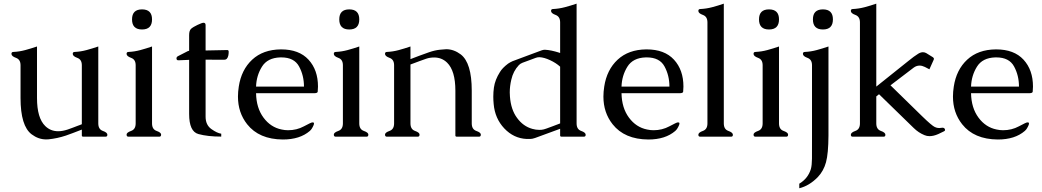

<svg xmlns="http://www.w3.org/2000/svg" viewBox="-20 -734 5597 1031"><path d="M507.8 -71.3Q507.8 -39.6 532.2 -31Q556.6 -22.5 556.6 -10.3Q556.6 0 546.4 0H427.7Q419.4 0 419.4 -6.3V-38.1Q392.6 -27.8 371.8 -19.8Q351.1 -11.7 333.5 -5.9Q288.1 9.3 240.2 14.2Q233.4 14.6 227.1 14.6Q186.5 14.6 149.9 -12.7Q90.3 -57.6 90.3 -207.5V-383.8Q90.3 -414.6 65.9 -423.3Q41.5 -432.1 41.5 -444.8Q41.5 -455.1 51.8 -455.1Q84 -456.5 115.5 -465.1Q147 -473.6 178.7 -484.4V-207.5Q178.7 -100.1 223.1 -57.1Q251.5 -29.3 292.5 -29.3Q315.9 -29.3 343.8 -38.6Q354 -42 370.6 -48.3Q387.2 -54.7 398.9 -59.1Q401.4 -60.1 407 -62Q412.6 -64 419.4 -66.9V-383.8Q419.4 -414.6 395 -423.3Q370.6 -432.1 370.6 -444.8Q370.6 -455.1 380.9 -455.1Q413.1 -456.5 444.6 -465.1Q476.1 -473.6 507.8 -484.4Z M796.4 -629.9Q796.4 -575.7 742.7 -575.7Q689 -575.7 689 -629.9Q689 -683.6 742.7 -683.6Q796.4 -683.6 796.4 -629.9ZM796.4 -71.3Q796.4 -39.6 820.8 -31Q845.2 -22.5 845.2 -11.2Q845.2 0 835.4 0H669.9Q659.7 0 659.7 -11.2Q659.7 -22.5 684.1 -31Q708.5 -39.6 708.5 -71.3V-383.8Q708.5 -414.6 684.1 -423.3Q659.7 -432.1 659.7 -444.8Q659.7 -455.1 669.9 -455.1Q702.1 -456.5 733.6 -465.1Q765.1 -473.6 796.4 -484.4Z M937.5 -410.2Q928.2 -410.2 927.7 -419.9V-420.9Q927.7 -428.7 937 -433.1Q946.8 -437.5 965.8 -447.8Q984.9 -458 989 -459.7Q993.2 -461.4 995.6 -461.4V-544.9Q995.6 -569.3 1005.6 -578.9Q1015.6 -588.4 1040.3 -600.1Q1064.9 -611.8 1072.8 -611.8Q1084 -611.8 1084 -599.1V-462.9L1200.7 -465.3Q1208 -465.3 1208 -455.6Q1208 -445.8 1206.1 -436Q1201.2 -413.1 1184.1 -413.1L1084 -413.6V-107.4Q1084 -63 1115 -41Q1146 -19 1168 -16.1V-0.5Q1095.2 -0.5 1045.4 -14.2Q995.6 -27.8 995.6 -122.1V-412.6Z M1489.7 -468.8Q1585.9 -468.8 1636.7 -413.6Q1687.5 -358.4 1687.5 -269Q1687 -249.5 1686 -241.5Q1685.1 -233.4 1666 -233.4H1355Q1356.4 -154.3 1395 -102.3Q1433.6 -50.3 1492.2 -38.6Q1509.3 -34.7 1526.9 -34.7Q1573.2 -34.7 1612.1 -55.7Q1650.9 -76.7 1657 -76.7Q1663.1 -76.7 1664.6 -75.4Q1666 -74.2 1666 -69.6Q1666 -64.9 1659.9 -53.2Q1653.8 -41.5 1650.1 -37.6Q1646.5 -33.7 1643.6 -30.8Q1590.3 15.1 1499 15.1Q1371.1 14.2 1307.1 -66.9Q1257.8 -129.4 1257.8 -215.3Q1257.8 -241.2 1262.2 -269Q1275.9 -359.4 1334.2 -413.6Q1392.6 -467.8 1487.8 -468.8ZM1612.3 -269Q1612.3 -328.6 1585.9 -377.2Q1559.6 -425.8 1490.7 -425.8H1485.4Q1416.5 -423.8 1386.7 -376Q1356.9 -328.1 1355 -269Z M1909.2 -629.9Q1909.2 -575.7 1855.5 -575.7Q1801.8 -575.7 1801.8 -629.9Q1801.8 -683.6 1855.5 -683.6Q1909.2 -683.6 1909.2 -629.9ZM1909.2 -71.3Q1909.2 -39.6 1933.6 -31Q1958 -22.5 1958 -11.2Q1958 0 1948.2 0H1782.7Q1772.5 0 1772.5 -11.2Q1772.5 -22.5 1796.9 -31Q1821.3 -39.6 1821.3 -71.3V-383.8Q1821.3 -414.6 1796.9 -423.3Q1772.5 -432.1 1772.5 -444.8Q1772.5 -455.1 1782.7 -455.1Q1814.9 -456.5 1846.4 -465.1Q1877.9 -473.6 1909.2 -484.4Z M2376 -469.7Q2417 -469.7 2454.1 -441.9Q2513.2 -396.5 2513.2 -247.1V-71.3Q2513.2 -39.6 2537.6 -31Q2562 -22.5 2562 -11.2Q2562 0 2552.2 0H2433.6Q2425.3 0 2425.3 -6.3V-247.1Q2425.3 -354 2380.9 -397.5Q2352.5 -425.3 2311.5 -425.3Q2288.1 -425.3 2268.8 -418.7Q2249.5 -412.1 2233.2 -406Q2216.8 -399.9 2205.1 -395.5Q2193.4 -391.1 2184.1 -387.7V-71.3Q2184.1 -39.6 2208.5 -31Q2232.9 -22.5 2232.9 -11.2Q2232.9 0 2223.1 0H2057.6Q2047.4 0 2047.4 -11.2Q2047.4 -22.5 2071.8 -31Q2096.2 -39.6 2096.2 -71.3V-383.8Q2096.2 -414.6 2071.8 -423.3Q2047.4 -432.1 2047.4 -444.8Q2047.4 -455.1 2057.6 -455.1Q2089.8 -456.5 2121.3 -465.1Q2152.8 -473.6 2184.1 -484.4V-416.5Q2210.9 -426.8 2231.4 -434.6Q2252 -442.4 2283.7 -453.4Q2315.4 -464.4 2342.5 -467Q2369.6 -469.7 2376 -469.7Z M2987.8 -42.5 2853.5 6.8Q2837.9 12.2 2827.6 12.2H2807.6Q2738.3 8.8 2688 -44.4Q2637.7 -97.7 2630.9 -175.3Q2628.9 -195.8 2628.9 -214.8Q2628.9 -240.2 2632.3 -264.2Q2638.2 -305.7 2664.6 -347.2Q2677.2 -368.7 2708 -392.1Q2718.8 -399.4 2731.9 -405.3Q2771 -419.9 2810.3 -434.6Q2849.6 -449.2 2889.2 -463.9Q2897.5 -466.8 2904.8 -466.8H2907.2Q2938.5 -465.3 2982.9 -451.2Q2986.8 -449.7 2987.8 -449.2V-613.8Q2987.8 -645 2963.4 -653.8Q2939 -662.6 2939 -675.3Q2939 -685.5 2949.2 -685.5Q2981.4 -687 3012.9 -695.3Q3044.4 -703.6 3076.2 -714.4V-71.3Q3076.2 -39.6 3100.6 -31Q3125 -22.5 3125 -10.3Q3125 0 3114.7 0H2996.1Q2987.8 0 2987.8 -6.3ZM2987.8 -376Q2965.8 -396 2933.8 -410.9Q2901.9 -425.8 2877 -426.8H2875Q2865.2 -426.8 2855.5 -422.9Q2837.9 -416.5 2820.6 -409.9Q2803.2 -403.3 2785.6 -397Q2773.4 -392.1 2766.1 -384.3Q2735.8 -352.1 2725.6 -306.2Q2717.3 -271.5 2717.3 -237.3Q2717.3 -226.6 2718.3 -215.3Q2723.6 -145 2756.3 -101.1Q2789.1 -55.7 2838.4 -42Q2856.9 -36.6 2876 -36.6Q2881.8 -36.6 2888.2 -37.1Q2898.9 -38.1 2913.6 -43.5Q2924.8 -47.4 2948.7 -56.4Q2972.7 -65.4 2987.8 -71.3Z M3452.1 -468.8Q3548.3 -468.8 3599.1 -413.6Q3649.9 -358.4 3649.9 -269Q3649.4 -249.5 3648.4 -241.5Q3647.5 -233.4 3628.4 -233.4H3317.4Q3318.8 -154.3 3357.4 -102.3Q3396 -50.3 3454.6 -38.6Q3471.7 -34.7 3489.3 -34.7Q3535.6 -34.7 3574.5 -55.7Q3613.3 -76.7 3619.4 -76.7Q3625.5 -76.7 3627 -75.4Q3628.4 -74.2 3628.4 -69.6Q3628.4 -64.9 3622.3 -53.2Q3616.2 -41.5 3612.5 -37.6Q3608.9 -33.7 3606 -30.8Q3552.7 15.1 3461.4 15.1Q3333.5 14.2 3269.5 -66.9Q3220.2 -129.4 3220.2 -215.3Q3220.2 -241.2 3224.6 -269Q3238.3 -359.4 3296.6 -413.6Q3355 -467.8 3450.2 -468.8ZM3574.7 -269Q3574.7 -328.6 3548.3 -377.2Q3522 -425.8 3453.1 -425.8H3447.8Q3378.9 -423.8 3349.1 -376Q3319.3 -328.1 3317.4 -269Z M3866.7 -71.3Q3866.7 -39.6 3891.1 -31Q3915.5 -22.5 3915.5 -10.3Q3915.5 0 3905.8 0H3740.2Q3730 0 3730 -10.3Q3730 -22.5 3754.4 -31Q3778.8 -39.6 3778.8 -71.3V-613.8Q3778.8 -645 3754.4 -653.8Q3730 -662.6 3730 -675.3Q3730 -685.5 3740.2 -685.5Q3772.5 -687 3804 -695.3Q3835.4 -703.6 3866.7 -714.4Z M4163.1 -629.9Q4163.1 -575.7 4109.4 -575.7Q4055.7 -575.7 4055.7 -629.9Q4055.7 -683.6 4109.4 -683.6Q4163.1 -683.6 4163.1 -629.9ZM4163.1 -71.3Q4163.1 -39.6 4187.5 -31Q4211.9 -22.5 4211.9 -11.2Q4211.9 0 4202.1 0H4036.6Q4026.4 0 4026.4 -11.2Q4026.4 -22.5 4050.8 -31Q4075.2 -39.6 4075.2 -71.3V-383.8Q4075.2 -414.6 4050.8 -423.3Q4026.4 -432.1 4026.4 -444.8Q4026.4 -455.1 4036.6 -455.1Q4068.8 -456.5 4100.3 -465.1Q4131.8 -473.6 4163.1 -484.4Z M4452.6 -629.9Q4452.6 -575.7 4398.9 -575.7Q4345.2 -575.7 4345.2 -629.9Q4345.2 -683.6 4398.9 -683.6Q4452.6 -683.6 4452.6 -629.9ZM4428.7 -5.9Q4428.2 90.3 4415.5 137.2Q4402.8 184.1 4371.1 217.3Q4325.7 263.7 4272 276.9V252.4Q4318.4 224.6 4334 174.3Q4339.8 154.3 4340.1 118.2Q4340.3 82 4340.3 -2.9V-383.8Q4340.3 -414.6 4315.9 -423.3Q4291.5 -432.1 4291.5 -444.8Q4291.5 -455.1 4301.8 -455.1Q4334 -456.5 4365.5 -465.1Q4397 -473.6 4428.7 -484.4Z M4685.5 -216.3V-71.3Q4685.5 -39.6 4710 -31Q4734.4 -22.5 4734.4 -10.3Q4734.4 0 4724.6 0H4559.1Q4548.8 0 4548.8 -10.3Q4548.8 -22.5 4573.2 -31Q4597.7 -39.6 4597.7 -71.3V-613.8Q4597.7 -645 4573.2 -653.8Q4548.8 -662.6 4548.8 -675.3Q4548.8 -685.5 4559.1 -685.5Q4591.3 -687 4622.8 -695.3Q4654.3 -703.6 4685.5 -714.4V-269L4858.4 -407.2Q4888.2 -431.6 4911.1 -445.8Q4924.3 -453.6 4936 -453.6Q4944.8 -453.6 4953.1 -449.2L4989.3 -426.8Q4995.1 -422.9 4995.1 -418Q4995.1 -415.5 4993.7 -413.1L4970.7 -361.8L4946.3 -374.5Q4931.6 -381.8 4918 -381.8Q4901.4 -381.8 4886.7 -371.1Q4815.9 -317.9 4761.7 -275.9L4931.6 -109.9Q4984.4 -58.6 5000 -51.8Q5011.2 -46.4 5022.9 -46.4Q5027.8 -46.4 5033.2 -47.4Q5037.1 -48.3 5040.5 -48.3Q5050.3 -48.3 5053.7 -41Q5054.7 -38.1 5054.7 -36.1Q5054.7 -31.2 5049.8 -29.3L5018.6 -14.2Q4993.2 -2.9 4971.2 -2.9Q4957 -2.9 4944.3 -8.3Q4912.6 -21 4886.2 -46.9L4700.2 -228Q4696.3 -224.1 4685.5 -216.3Z M5329.1 -468.8Q5425.3 -468.8 5476.1 -413.6Q5526.9 -358.4 5526.9 -269Q5526.4 -249.5 5525.4 -241.5Q5524.4 -233.4 5505.4 -233.4H5194.3Q5195.8 -154.3 5234.4 -102.3Q5272.9 -50.3 5331.5 -38.6Q5348.6 -34.7 5366.2 -34.7Q5412.6 -34.7 5451.4 -55.7Q5490.2 -76.7 5496.3 -76.7Q5502.4 -76.7 5503.9 -75.4Q5505.4 -74.2 5505.4 -69.6Q5505.4 -64.9 5499.3 -53.2Q5493.2 -41.5 5489.5 -37.6Q5485.8 -33.7 5482.9 -30.8Q5429.7 15.1 5338.4 15.1Q5210.4 14.2 5146.5 -66.9Q5097.2 -129.4 5097.2 -215.3Q5097.2 -241.2 5101.6 -269Q5115.2 -359.4 5173.6 -413.6Q5231.9 -467.8 5327.1 -468.8ZM5451.7 -269Q5451.7 -328.6 5425.3 -377.2Q5398.9 -425.8 5330.1 -425.8H5324.7Q5255.9 -423.8 5226.1 -376Q5196.3 -328.1 5194.3 -269Z"/></svg>

Font: Caudex
Style: Regular
Weight: 400
Version: Version 1.04